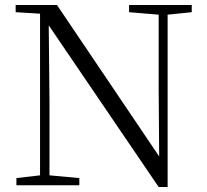

<svg xmlns="http://www.w3.org/2000/svg" viewBox="-20 -745 832 772"><path d="M618 7H654V-686L751 -696V-725H499V-696L618 -686V-383L620 -116L209 -725H43V-696L141 -690V-40L46 -29V0H299V-29L179 -40V-332L176 -643Z"/></svg>

Font: Noto Serif HK Light
Style: Regular
Weight: 300
Designer: Ryoko NISHIZUKA 西塚涼子 (kana & ideographs); Frank Grießhammer (Latin, Greek & Cyrillic); Wenlong ZHANG 张文龙 (bopomofo); San
Foundry: Adobe
Version: Version 2.001;hotconv 1.1.0;makeotfexe 2.6.0